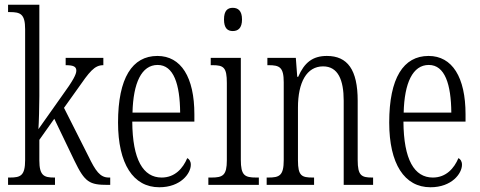

<svg xmlns="http://www.w3.org/2000/svg" viewBox="-20 -780 2024 810"><path d="M14 0H212V-31H208C166 -31 146 -39 146 -103V-190L209 -279L294 -102C338 -11 357 0 435 0H445V-31H439C402 -31 383 -59 353 -121L250 -325L305 -402C358 -478 378 -505 416 -505V-536H257V-505C290 -505 302 -499 302 -482C302 -467 290 -442 241 -375L142 -235C144 -257 146 -338 146 -374V-760H14V-729H22C66 -729 86 -721 86 -657V-105C86 -39 67 -31 22 -31H14Z M652 10C742 10 785 -48 785 -85C785 -100 778 -109 770 -113C752 -70 718 -31 662 -31C584 -31 539 -106 538 -267H800V-298C800 -454 744 -544 644 -544C538 -544 478 -451 478 -263C478 -89 542 10 652 10ZM740 -305H539C542 -430 577 -506 645 -506C713 -506 739 -424 740 -305Z M962 -649C984 -649 1001 -661 1001 -698C1001 -735 984 -747 962 -747C940 -747 925 -735 925 -698C925 -661 940 -649 962 -649ZM859 0H1072V-31H1061C1012 -31 996 -40 996 -106V-536H869V-505H877C924 -505 937 -495 937 -430V-104C937 -40 920 -31 872 -31H859Z M1105 0H1305V-31H1299C1253 -31 1237 -38 1237 -103V-326C1237 -433 1274 -500 1343 -500C1406 -500 1430 -443 1430 -355V0H1554V-31H1550C1505 -31 1489 -39 1489 -105V-355C1489 -486 1446 -544 1359 -544C1299 -544 1264 -516 1238 -456H1234L1228 -536H1108V-505H1113C1159 -505 1177 -497 1177 -433V-105C1177 -39 1159 -31 1112 -31H1105Z M1796 10C1886 10 1929 -48 1929 -85C1929 -100 1922 -109 1914 -113C1896 -70 1862 -31 1806 -31C1728 -31 1683 -106 1682 -267H1944V-298C1944 -454 1888 -544 1788 -544C1682 -544 1622 -451 1622 -263C1622 -89 1686 10 1796 10ZM1884 -305H1683C1686 -430 1721 -506 1789 -506C1857 -506 1883 -424 1884 -305Z"/></svg>

Font: Noto Serif Lao ExtraCondensed Light
Style: Regular
Weight: 300
Width: 2
Designer: Monotype Design Team
Foundry: Monotype Imaging Inc.
Version: Version 2.003